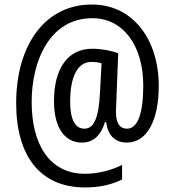

<svg xmlns="http://www.w3.org/2000/svg" viewBox="-20 -738 765 843"><path d="M677 -361C677 -565 563 -718 385 -718C182 -720 51 -545 51 -285C51 -49 160 85 353 85C418 85 469 73 516 50V-14C473 8 413 25 354 25C194 25 119 -108 119 -291C119 -473 200 -658 385 -658C518 -659 609 -541 609 -362C609 -239 584 -173 538 -173C509 -173 489 -192 489 -248C489 -258 490 -276 491 -297L499 -504C468 -516 425 -524 385 -524C278 -524 217 -438 217 -294C217 -180 262 -112 340 -112C391 -112 423 -144 441 -202H446C453 -147 482 -112 537 -112C627 -112 677 -212 677 -361ZM288 -292C288 -398 319 -466 381 -466C399 -466 414 -464 426 -460L419 -332C414 -225 394 -173 351 -173C311 -173 288 -211 288 -292Z"/></svg>

Font: Noto Sans Bengali Condensed
Style: Regular
Weight: 400
Width: 3
Designer: Jelle Bosma - Monotype Design Team
Foundry: Monotype Imaging Inc.
Version: Version 2.003